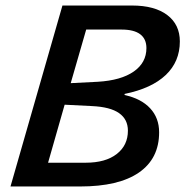

<svg xmlns="http://www.w3.org/2000/svg" viewBox="-20 -675 671 695"><path d="M18 0 206 -655H458Q540 -655 585.5 -620.5Q631 -586 631 -525Q631 -452 580 -403.5Q529 -355 431 -335V-331Q491 -318 523.5 -283Q556 -248 556 -196Q556 -101 483 -50.5Q410 0 270 0ZM510 -501Q510 -534 487.5 -551Q465 -568 420 -568H292L236 -374L334 -379Q418 -384 464 -416Q510 -448 510 -501ZM443 -202Q443 -243 411 -265.5Q379 -288 313 -291L214 -296L154 -86H290Q362 -86 402.5 -117.5Q443 -149 443 -202Z"/></svg>

Font: Intel One Mono Medium
Style: Italic
Weight: 500
Italic angle: -16°
Monospace: yes
Designer: Fred Shallcrass
Foundry: Frere-Jones Type LLC
Version: Version 1.400;hotconv 1.1.0;makeotfexe 2.6.0;FJTRelease1.4